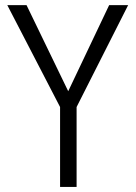

<svg xmlns="http://www.w3.org/2000/svg" viewBox="-20 -739 540 760"><path d="M217.8 1H283.2V-315.4L487.3 -718.8H412.1L250 -377.9L85 -718.8H8.8L217.8 -315.4Z"/></svg>

Font: DotumChe
Style: Regular
Weight: 400
Monospace: yes
Version: Version 2.21